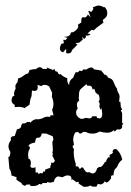

<svg xmlns="http://www.w3.org/2000/svg" viewBox="-20 -685 484 707"><path d="M292.5 2.9H288.1L270 -8.8Q270 -16.1 267.6 -16.1L262.2 -13.7L246.6 -24.9L242.7 -22L243.2 -26.9Q243.2 -39.1 229 -39.1Q221.2 -39.1 210 -32.2L193.8 -35.6Q182.1 -32.7 178.2 -15.6L164.6 -12.2L153.3 -15.1L153.8 -11.2H136.7Q135.3 -5.9 130.9 -5.9L124.5 -7.8Q117.2 0 102.1 0L91.3 -0.5V-5.4H78.1L71.8 -0.5L62 -5.4Q60.1 -11.7 50 -16.8Q40 -22 40 -26.4L41.5 -32.2L22 -39.1Q22 -54.2 14.6 -64L10.7 -106.9Q18.1 -107.4 18.1 -125.5Q11.2 -136.7 11.2 -146Q11.2 -158.2 20.5 -168.9L19.5 -174.3Q19.5 -184.1 34.2 -184.1L42.5 -209Q58.1 -210.4 58.6 -224.1L63.5 -231L67.9 -230.5Q73.7 -230.5 80.6 -235.8H90.3L91.8 -232.9Q99.1 -243.2 112.3 -246.1L119.1 -245.6Q126.5 -245.6 136.7 -249.5Q146 -255.4 155.3 -255.4L164.6 -254.4V-257.8Q164.6 -260.7 171.9 -260.7L177.2 -260.3L171.9 -281.2Q176.8 -290.5 176.8 -302.7Q176.8 -314.9 170.9 -328.1L171.9 -344.2Q169.4 -348.1 161.1 -366.7Q152.3 -372.6 144.5 -372.6Q136.7 -372.6 131.8 -367.7L118.2 -372.6L119.1 -364.3Q119.1 -350.1 106.9 -350.1L97.7 -351.6L96.2 -330.6Q90.8 -320.8 88.9 -299.8L70.8 -287.1Q59.6 -291.5 47.4 -291.5L34.2 -290.5V-298.8Q22.5 -304.7 22.5 -315.4Q22.5 -321.8 26.9 -330.6L32.7 -331.5L31.7 -338.9Q31.7 -348.6 37.6 -358.4L36.6 -366.2Q36.6 -375.5 43.9 -380.9L47.4 -397Q55.2 -397.5 65.9 -405.8Q76.7 -414.1 84 -414.6L88.9 -427.2L109.9 -431.2L110.4 -428.7Q119.1 -437.5 126.5 -437.5Q132.8 -437.5 137.7 -431.2H153.8L151.9 -436.5L175.8 -427.2L180.2 -432.1Q182.1 -421.9 187.3 -421.9Q192.4 -421.9 194.3 -415Q195.3 -411.1 199.2 -411.1L203.6 -412.1Q212.4 -401.9 228 -397L227.5 -391.6Q227.5 -380.9 234.4 -371.6Q234.4 -389.6 250 -399.4Q252.4 -408.7 258.8 -419.4L263.2 -418.5Q268.1 -418.5 273.4 -425.3L279.3 -423.3Q283.7 -423.3 286.6 -429.7L293.5 -428.7Q299.3 -428.7 304 -432.6Q308.6 -436.5 315.4 -436.5Q323.2 -436.5 325.7 -429.7L352.5 -425.3L366.2 -408.7L369.6 -410.2L380.4 -397.5Q392.6 -396.5 397.9 -383.8Q404.8 -365.2 411.1 -358.4Q411.1 -350.1 415.8 -343Q420.4 -335.9 420.4 -328.1L418.5 -310.5H423.3L424.8 -292L429.7 -281.2L424.8 -278.8L429.7 -268.6V-231.9L435.1 -229.5L429.7 -225.1V-215.8Q426.3 -208 417.5 -208L411.1 -209L401.4 -199.2L401.9 -201.7Q401.9 -204.1 397.9 -205.1Q389.6 -196.3 374 -196.3Q361.8 -196.3 346.7 -200.7Q334.5 -192.9 320.3 -192.9Q307.6 -192.9 295.4 -199.2H285.6Q280.8 -192.9 273.9 -192.9L267.1 -199.2L257.3 -197.3Q249.5 -185.1 249.5 -169.4L252.4 -151.4Q247.6 -149.4 247.6 -145.5Q247.6 -141.1 252.4 -136.2L251.5 -125.5Q251.5 -102.5 258.8 -82.5V-71.8L263.2 -72.8Q269 -72.8 272 -64H275.9Q279.3 -68.8 283.2 -68.8Q285.2 -68.8 286.9 -65.9Q288.6 -63 290.8 -59.6Q293 -56.2 295.7 -53.2Q298.3 -50.3 302.7 -50.3L308.6 -51.3Q314.9 -46.4 321.3 -46.4Q333 -46.4 337.9 -65.9L346.7 -70.8L349.1 -69.8Q355.5 -69.8 367.2 -89.4L369.1 -88.9Q371.6 -88.9 371.6 -91.8L371.1 -94.2L378.4 -106L384.3 -105L383.3 -114.3Q396 -119.6 396 -124.5L394 -127.9L398.9 -135.3Q402.8 -136.2 406.7 -136.2Q410.2 -136.2 418.2 -125.2Q426.3 -114.3 430.2 -96.7Q418.9 -88.9 415 -78.6Q411.1 -68.4 406.2 -64.9Q398.9 -60.5 397.9 -39.1L394.5 -39.6Q388.7 -39.6 388.7 -32.7L389.2 -28.8Q378.9 -13.2 372.6 -13.2Q368.2 -13.2 366.2 -18.1Q359.9 -5.9 349.1 -5.9L340.3 -7.8L335.4 2L326.7 2.4Q316.9 2.4 313.5 -2Q305.7 2.9 292.5 2.9ZM282.7 -247.1 296.9 -251 308.1 -249Q316.9 -249 319.8 -256.8H335.4L337.4 -251L345.7 -249Q356.4 -249 356.4 -266.1L354 -286.6L349.6 -280.8L345.7 -293.9L347.2 -300.8Q347.2 -306.2 342.8 -313Q346.7 -313.5 346.7 -320.3Q346.7 -327.1 343.8 -335.4L332.5 -343.3L327.1 -358.4L320.8 -355Q319.8 -369.6 307.6 -369.6L302.2 -369.1L297.9 -375L280.3 -359.9Q271 -353 271 -339.4L270 -323.7L271.5 -314Q263.2 -310.1 263.2 -299.8Q263.2 -292 266.1 -284.7Q260.3 -280.3 260.3 -271L261.2 -262.7Q270 -247.1 282.7 -247.1ZM120.1 -44.4 130.9 -48.3 134.3 -45.9Q137.2 -45.9 140.1 -54.2Q143.1 -53.2 145 -53.2Q146.5 -53.2 146.5 -60.5L165.5 -67.4V-74.2Q168.5 -78.1 168.5 -83L168 -86.9L172.9 -85Q178.2 -85 182.1 -92.8L172.4 -112.8L174.8 -116.2L172.9 -124L174.8 -131.3L172.9 -159.2Q172.9 -166.5 176.8 -169.9L174.3 -183.1L149.4 -193.4H133.8Q131.3 -177.7 120.6 -177.7L117.2 -178.2L112.3 -174.8L108.4 -159.7Q96.7 -159.2 85.4 -150.4Q85.4 -144.5 89.8 -144.5V-137.2Q83.5 -129.9 83.5 -113.8L85 -100.1Q93.8 -100.1 93.8 -82L91.8 -74.7Q91.8 -66.9 101.1 -66.9Q107.4 -66.9 110.4 -69.8L111.3 -49.8H120.6ZM230.5 -488.3 223.6 -489.3V-505.4L211.9 -492.2Q200.7 -496.1 200.7 -505.9Q200.7 -514.2 205.6 -523.4L215.3 -525.9L213.4 -536.1Q213.4 -539.1 215.3 -539.1L220.2 -536.6L228.5 -545.4L215.8 -549.3Q228 -549.8 232.7 -552.5Q237.3 -555.2 238.8 -558.3Q240.2 -561.5 240.7 -564Q241.2 -566.4 245.6 -566.4L246.1 -565.9Q250.5 -565.9 259.3 -573.5Q268.1 -581.1 268.1 -588.4L267.1 -594.2L279.8 -602.5L279.3 -608.9Q279.3 -621.6 285.6 -621.6L291.5 -620.6Q298.3 -620.6 303.7 -631.8L314 -620.6L305.2 -644L310.5 -644.5L314.5 -641.1Q318.4 -641.1 323.7 -652.3L321.8 -658.2L339.8 -664.6Q351.6 -664.6 358.4 -660.2L362.8 -658.2L363.3 -660.2Q375 -651.9 375 -636.7Q375 -628.9 372.3 -624.8Q369.6 -620.6 366.7 -618.2Q363.8 -615.7 361.1 -613.8Q358.4 -611.8 358.4 -608.9L361.3 -602.1Q331.1 -580.6 325.7 -573.2L317.4 -575.2L301.8 -561.5L314 -559.6Q307.1 -553.7 300.3 -553.7L295.9 -554.2L296.4 -548.3L290 -541.5L281.7 -549.3L285.2 -539.6L272 -528.3Q258.3 -526.4 258.3 -523.9L265.6 -521L245.1 -500.5Q243.2 -488.3 230.5 -488.3Z"/></svg>

Font: Truetypewriter PolyglOTT
Style: Regular
Weight: 400
Designer: Sergey Beatoff a.k.a. Sam_T
Version: Version 3.76